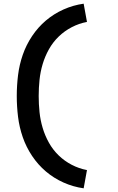

<svg xmlns="http://www.w3.org/2000/svg" viewBox="-20 -861 640 1042"><path d="M434 161Q377 153 324.5 129.5Q272 106 229 69.5Q186 33 154 -15Q122 -63 103.5 -116.5Q85 -170 78 -226.5Q71 -283 71 -340Q71 -397 78 -453.5Q85 -510 103.5 -563.5Q122 -617 154 -665Q186 -713 229 -749.5Q272 -786 324.5 -809.5Q377 -833 434 -841L452 -742Q409 -734 369.5 -713.5Q330 -693 298.5 -662.5Q267 -632 245.5 -593.5Q224 -555 211.5 -513Q199 -471 194.5 -427.5Q190 -384 190 -340Q190 -296 194.5 -252.5Q199 -209 211.5 -167Q224 -125 245.5 -86.5Q267 -48 298.5 -17.5Q330 13 369.5 33.5Q409 54 452 62Z"/></svg>

Font: R Plex Mono
Style: Bold
Weight: 700
Monospace: yes
Designer: Belleve Invis
Foundry: Belleve Invis
Version: Version 31.8.0